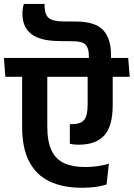

<svg xmlns="http://www.w3.org/2000/svg" viewBox="-42 -926 665 954"><path d="M179.5 -896Q179.5 -897 179.5 -901.5Q179.5 -906 179.5 -906.5H76.5Q73 -895 71.2 -882.5Q69.5 -870 69.5 -857Q69.5 -792 113 -757.5Q156.5 -723 250.5 -722L322 -721Q367.5 -721 383.5 -703.5Q399.5 -686 399.5 -649.5V-618.5H509.5V-655Q509.5 -734.5 470.5 -776.5Q431.5 -818.5 337 -819L271 -819.5Q218.5 -820 199.2 -837.5Q180 -855 179.5 -896ZM-15.5 -544.5H602.5L595 -638H-22.5ZM193 -297.5V-575.5H68V-296Q68 -190.5 102.8 -123.5Q137.5 -56.5 204 -24.8Q270.5 7 366 7Q401.5 7 432 3Q462.5 -1 487.5 -9.5L499 -112.5Q473 -104.5 442 -100.2Q411 -96 381 -96Q319 -96 277 -115.2Q235 -134.5 214 -178.5Q193 -222.5 193 -297.5ZM518 -404V-572H393.5V-406.5Q393.5 -350.5 375.8 -329.8Q358 -309 314 -309Q312 -309 309.2 -309Q306.5 -309 305 -309V-211.5Q314 -209.5 326 -208.2Q338 -207 348.5 -207Q434 -207 476 -252.8Q518 -298.5 518 -404Z"/></svg>

Font: Anek Devanagari Medium SemiBold
Style: Regular
Weight: 600
Version: Version 1.003